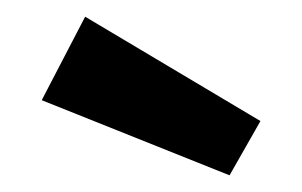

<svg xmlns="http://www.w3.org/2000/svg" viewBox="-20 -840 362 230"><path d="M82 -820 292 -695 255 -630 30 -720Z"/></svg>

Font: FiraGO Medium
Style: Regular
Weight: 500
Designer: bBox Type
Foundry: bBox Type GmbH
Version: Version 1.001;PS 001.001;hotconv 1.0.88;makeotf.lib2.5.64775